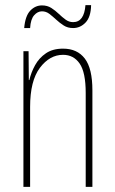

<svg xmlns="http://www.w3.org/2000/svg" viewBox="-20 -792 448 746"><path d="M225 -603Q280 -603 309.5 -564.5Q339 -526 339 -441V-66H313V-431Q313 -511 289.5 -545Q266 -579 225 -579Q173 -579 135 -528.5Q97 -478 97 -377V-66H71V-593H91L92 -481H94Q101 -511 116.5 -539Q132 -567 158.5 -585Q185 -603 225 -603ZM74 -683Q78 -730 97.5 -750.5Q117 -771 143 -771Q164 -771 179.5 -761Q195 -751 208 -738.5Q221 -726 234.5 -716Q248 -706 264 -706Q307 -706 312 -772H334Q333 -726 312.5 -704.5Q292 -683 264 -683Q243 -683 227.5 -693Q212 -703 198.5 -715.5Q185 -728 172 -738Q159 -748 143 -748Q126 -748 112.5 -732.5Q99 -717 97 -683Z"/></svg>

Font: Noto Sans Malayalam UI ExtraCondensed Thin
Style: Regular
Weight: 100
Width: 2
Designer: Jelle Bosma - Monotype Design Team
Foundry: Monotype Imaging Inc.
Version: Version 2.104; ttfautohint (v1.8.4.7-5d5b)